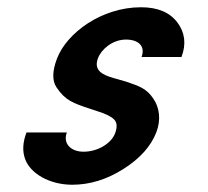

<svg xmlns="http://www.w3.org/2000/svg" viewBox="-20 -502 572 529"><path d="M210.2 -84C175.4 -84 152.6 -106.5 164.2 -137H53C42.5 -109.7 41.3 -85.2 49.3 -63.5C64 -23.5 116.9 7 179.2 7C227.5 7 274.5 -7.5 320.2 -36.5C365.9 -65.5 396.1 -99.3 410.9 -138C423.9 -172.1 419.6 -205.7 402 -231C383.8 -257.3 365.7 -264.3 327.7 -277L292.8 -287C262.2 -295.8 237.1 -308 250.1 -342C259.3 -366.1 289.9 -393 327.1 -393C361.4 -393 381.3 -374.7 370 -345H480C493.5 -380.3 489.7 -412 468.8 -440C447.8 -468 414.4 -482 368.6 -482C259.3 -482 163.9 -410.8 137.2 -341C123.9 -306.3 123.4 -279.8 135.6 -261.5C159.7 -225.1 181.4 -217.7 229.1 -202L250.1 -195C271.8 -188.3 286.6 -180.8 294.7 -172.5C302.7 -164.2 303.5 -151.3 296.8 -134C286.9 -108 250.7 -84 210.2 -84Z"/></svg>

Font: Din Kursivschrift
Style: Breit
Weight: 400
Version: Version 1.089